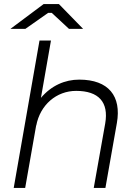

<svg xmlns="http://www.w3.org/2000/svg" viewBox="-20 -918 663 938"><path d="M47 0H103L157 -307V-304C176 -406 256 -474 352 -474C462 -474 512 -419 494 -315L438 0H495L551 -317C574 -448 511 -529 367 -529C297 -529 231 -500 180 -440L229 -720H173ZM386 -777 268 -898H193L31 -777H104L215 -855H233L317 -777Z"/></svg>

Font: Fixel Display 20240404 Light
Style: Italic
Weight: 300
Italic angle: -10°
Designer: AlfaBravo + MacPaw
Foundry: Kyrylo Tkachov, Marchela Mozhyna, Serhii Makarenko, Maria Weinstein, Zakhar Kryvoshyya
Version: Version 1.211;Glyphs 3.2 (3225)